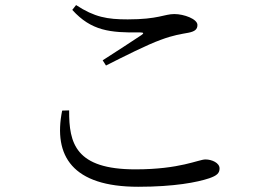

<svg xmlns="http://www.w3.org/2000/svg" viewBox="-20 -721 1040 742"><path d="M514.1 0.8C653.4 0.8 742.1 -16.5 788.4 -32C818.1 -42.3 828.5 -51.6 828.5 -70.1C828.5 -91.5 798.9 -104.8 774.1 -104.8C746.9 -104.8 676.3 -66.5 503.3 -66.5C271.9 -66.5 246.4 -166.9 247.2 -294.4L220.2 -293.6C185 -118.4 259.8 0.8 514.1 0.8ZM376.8 -487.9 389.6 -467.8C458.5 -502.7 550.5 -548.9 600.5 -566.8C650.2 -585.5 680.4 -589.3 708.1 -594.5C732.7 -599.4 743 -607.3 743 -624.5C743 -647.6 690.9 -666.7 653.7 -666.7C614.9 -666.7 591.9 -646.1 473.4 -646.1C394.6 -646.1 345.4 -654.6 274 -701.4L259.3 -682.8C332.6 -601.9 404.9 -594 521.6 -595.7C535.8 -595.5 536.8 -592.5 526.4 -585.3C489.6 -560.7 427.2 -520.3 376.8 -487.9Z"/></svg>

Font: Source Han Serif CN VF
Style: Regular
Weight: 250
Designer: Ryoko NISHIZUKA 西塚涼子 (kana & ideographs); Frank Grießhammer (Latin, Greek & Cyrillic); Wenlong ZHANG 张文龙 (bopomofo); San
Foundry: Adobe
Version: Version 2.002;hotconv 1.1.0;makeotfexe 2.6.0